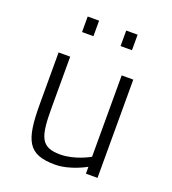

<svg xmlns="http://www.w3.org/2000/svg" viewBox="-132 -808 822 918"><g transform="rotate(20 279.0 -349.5)"><path d="M406 -500V-86C406 -86 334 -44 259 -44C159 -44 144 -91 144 -241V-500H85V-239C85 -51 113 10 252 10C328 10 406 -35 406 -35V0H465V-500ZM157 -630H215V-709H157ZM353 -630H411V-709H353Z"/></g></svg>

Font: TitilliumText22L
Style: 250 wt
Weight: 300
Designer: Campivisivi
Foundry: Campivisivi
Version: 1.000